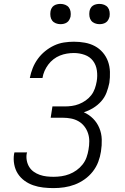

<svg xmlns="http://www.w3.org/2000/svg" viewBox="-20 -957 640 985"><path d="M255 8Q228 8 201.5 5Q175 2 150.5 -6.5Q126 -15 105.5 -30Q85 -45 71.5 -66Q58 -87 53 -113.5Q48 -140 52 -166Q53 -168 53 -170.5Q53 -173 54 -175H119Q118 -173 118 -171.5Q118 -170 117 -169Q114 -151 117.5 -133Q121 -115 130 -100.5Q139 -86 153 -76Q167 -66 184 -60Q201 -54 219 -52Q237 -50 255 -50Q275 -50 295.5 -53Q316 -56 335.5 -63.5Q355 -71 372.5 -83.5Q390 -96 403.5 -113Q417 -130 424 -150Q431 -170 434 -189Q438 -211 438 -232.5Q438 -254 431.5 -273.5Q425 -293 412.5 -309Q400 -325 382.5 -335Q365 -345 344.5 -349Q324 -353 302 -353H240L249 -411H312Q330 -411 348.5 -413.5Q367 -416 385 -423Q403 -430 419.5 -441.5Q436 -453 448 -468.5Q460 -484 466.5 -502.5Q473 -521 476 -539Q481 -567 477 -595.5Q473 -624 457 -645Q441 -666 414.5 -675.5Q388 -685 359 -685Q341 -685 323 -682Q305 -679 287.5 -672Q270 -665 254.5 -653Q239 -641 227.5 -625.5Q216 -610 208.5 -593Q201 -576 198 -557H133Q138 -583 148 -608Q158 -633 174 -655Q190 -677 211.5 -694.5Q233 -712 257.5 -723.5Q282 -735 308 -739Q334 -743 359 -743Q388 -743 415.5 -738Q443 -733 466.5 -720.5Q490 -708 507.5 -687.5Q525 -667 534 -642Q543 -617 544 -588.5Q545 -560 541 -532Q536 -507 526.5 -482Q517 -457 499 -437Q481 -417 458 -403Q435 -389 410 -381Q437 -369 457.5 -348.5Q478 -328 489.5 -300.5Q501 -273 502 -242Q503 -211 498 -180Q494 -153 484 -126.5Q474 -100 456 -77Q438 -54 414 -37Q390 -20 363.5 -10Q337 0 309.5 4Q282 8 255 8ZM490 -833Q478 -833 466.5 -837.5Q455 -842 448 -851Q441 -860 439 -872.5Q437 -885 439 -898Q440 -906 444.5 -914.5Q449 -923 456.5 -928Q464 -933 473 -935Q482 -937 490 -937Q503 -937 514.5 -932.5Q526 -928 533 -919Q540 -910 542 -897.5Q544 -885 542 -872Q540 -864 535.5 -855.5Q531 -847 523.5 -842Q516 -837 507.5 -835Q499 -833 490 -833ZM290 -833Q278 -833 266.5 -837.5Q255 -842 248 -851Q241 -860 239 -872.5Q237 -885 239 -898Q240 -906 244.5 -914.5Q249 -923 256.5 -928Q264 -933 273 -935Q282 -937 290 -937Q303 -937 314.5 -932.5Q326 -928 333 -919Q340 -910 342 -897.5Q344 -885 342 -872Q340 -864 335.5 -855.5Q331 -847 323.5 -842Q316 -837 307.5 -835Q299 -833 290 -833Z"/></svg>

Font: Iosevka Curly LtExObl
Style: Regular
Weight: 300
Width: 7
Italic angle: -9°
Monospace: yes
Designer: Belleve Invis
Foundry: Belleve Invis
Version: Version 11.1.0; ttfautohint (v1.8.3)